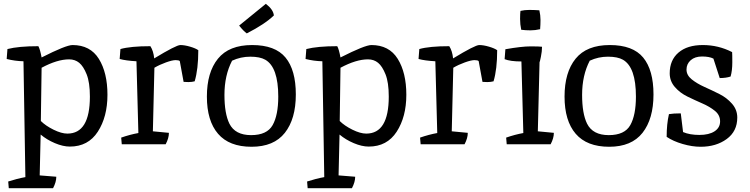

<svg xmlns="http://www.w3.org/2000/svg" viewBox="-20 -756 3932 1006"><path d="M193 -51 188 163 275 170Q275 198 258 230H26L23 195Q69 180 113 172Q107 -236 103 -435Q58 -436 15 -447L19 -499Q77 -514 181 -514Q190 -498 198 -455Q326 -520 360 -520Q453 -520 498 -447.5Q543 -375 543 -259.5Q543 -144 492.5 -66Q442 12 346 12Q310 12 267.5 -6Q225 -24 193 -51ZM342 -445Q280 -445 198 -401Q196 -215 194 -122Q219 -97 260.5 -76.5Q302 -56 333 -56Q451 -56 451 -250Q451 -324 434 -366.5Q417 -409 395 -427Q373 -445 342 -445Z M789 -401Q783 -179 781 -68L865 -60Q865 -32 848 0H618L615 -35Q661 -51 705 -59Q699 -313 695 -435Q640 -438 607 -447L611 -499Q664 -514 768 -514Q784 -489 788 -450Q903 -520 925 -520Q947 -520 976 -511.5Q1005 -503 1019 -493Q1019 -393 1000 -330Q986 -326 967.5 -326Q949 -326 942 -327L922 -436Q917 -441 900 -441Q883 -441 849.5 -429Q816 -417 789 -401Z M1233 -622 1373 -736Q1412 -706 1415 -675Q1391 -652 1355.5 -628.5Q1320 -605 1273 -581Q1255 -594 1233 -622ZM1438 -250Q1438 -404 1370 -443Q1342 -459 1291.5 -459Q1241 -459 1196 -438Q1156 -361 1156 -259Q1156 -161 1182 -108Q1212 -48 1295.5 -48Q1379 -48 1408.5 -100.5Q1438 -153 1438 -250ZM1064 -250Q1064 -377 1122 -448.5Q1180 -520 1301 -520Q1422 -520 1476 -454.5Q1530 -389 1530 -261Q1530 -133 1472.5 -60Q1415 13 1298 13Q1181 13 1122.5 -55Q1064 -123 1064 -250Z M1759 -51 1754 163 1841 170Q1841 198 1824 230H1592L1589 195Q1635 180 1679 172Q1673 -236 1669 -435Q1624 -436 1581 -447L1585 -499Q1643 -514 1747 -514Q1756 -498 1764 -455Q1892 -520 1926 -520Q2019 -520 2064 -447.5Q2109 -375 2109 -259.5Q2109 -144 2058.5 -66Q2008 12 1912 12Q1876 12 1833.5 -6Q1791 -24 1759 -51ZM1908 -445Q1846 -445 1764 -401Q1762 -215 1760 -122Q1785 -97 1826.5 -76.5Q1868 -56 1899 -56Q2017 -56 2017 -250Q2017 -324 2000 -366.5Q1983 -409 1961 -427Q1939 -445 1908 -445Z M2355 -401Q2349 -179 2347 -68L2431 -60Q2431 -32 2414 0H2184L2181 -35Q2227 -51 2271 -59Q2265 -313 2261 -435Q2206 -438 2173 -447L2177 -499Q2230 -514 2334 -514Q2350 -489 2354 -450Q2469 -520 2491 -520Q2513 -520 2542 -511.5Q2571 -503 2585 -493Q2585 -393 2566 -330Q2552 -326 2533.5 -326Q2515 -326 2508 -327L2488 -436Q2483 -441 2466 -441Q2449 -441 2415.5 -429Q2382 -417 2355 -401Z M2810 -603Q2784 -597 2759.5 -597Q2735 -597 2711 -600Q2705 -628 2705 -656.5Q2705 -685 2707 -699Q2729 -704 2753.5 -704Q2778 -704 2806 -702Q2812 -676 2812 -651.5Q2812 -627 2810 -603ZM2628 -498Q2713 -513 2760 -513Q2807 -513 2820 -511Q2820 -487 2814 -458Q2808 -429 2807 -430L2798 -68L2882 -60Q2882 -32 2865 0H2635L2632 -35Q2678 -51 2722 -59Q2716 -309 2712 -434Q2654 -434 2624 -446Z M3312 -250Q3312 -404 3244 -443Q3216 -459 3165.5 -459Q3115 -459 3070 -438Q3030 -361 3030 -259Q3030 -161 3056 -108Q3086 -48 3169.5 -48Q3253 -48 3282.5 -100.5Q3312 -153 3312 -250ZM2938 -250Q2938 -377 2996 -448.5Q3054 -520 3175 -520Q3296 -520 3350 -454.5Q3404 -389 3404 -261Q3404 -133 3346.5 -60Q3289 13 3172 13Q3055 13 2996.5 -55Q2938 -123 2938 -250Z M3559 -64Q3594 -49 3644.5 -49Q3695 -49 3724 -68Q3753 -87 3753 -120Q3753 -153 3726 -175Q3699 -197 3660 -214Q3621 -231 3582 -250Q3543 -269 3516 -300Q3489 -331 3489 -372Q3489 -441 3535 -480.5Q3581 -520 3662.5 -520Q3744 -520 3816 -483Q3817 -473 3817 -429.5Q3817 -386 3808 -355Q3784 -347 3751 -347L3718 -449Q3696 -460 3658.5 -460Q3621 -460 3599 -440.5Q3577 -421 3577 -391.5Q3577 -362 3604.5 -340Q3632 -318 3671 -300.5Q3710 -283 3749 -263.5Q3788 -244 3815.5 -212.5Q3843 -181 3843 -140Q3843 -68 3787.5 -27.5Q3732 13 3651 13Q3607 13 3557 -1.5Q3507 -16 3473 -39Q3473 -106 3485 -158Q3508 -162 3547 -162Z"/></svg>

Font: Inika
Style: Regular
Weight: 400
Designer: Constanza Artigas Preller
Foundry: Constanza Artigas Preller
Version: Version 1.001